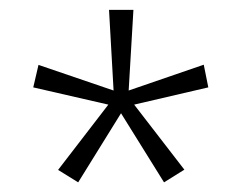

<svg xmlns="http://www.w3.org/2000/svg" viewBox="-20 -780 496 392"><path d="M252.4 -759.8 242.7 -595.2 396 -647.9 405.3 -601.6 253.9 -566.4 356.4 -433.6 314.9 -407.7 227.1 -548.8 139.6 -407.7 98.6 -433.1 201.2 -566.4 47.9 -601.6 58.6 -647.5 211.9 -595.2 202.6 -759.8Z"/></svg>

Font: Open Sans SemiCondensed Light
Style: Regular
Weight: 300
Width: 4
Designer: Monotype Design Team
Foundry: Monotype Imaging Inc.
Version: Version 3.000